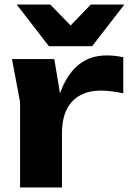

<svg xmlns="http://www.w3.org/2000/svg" viewBox="-20 -832 582 852"><path d="M33 -570H221L255 -365V0H69V-380ZM527 -578V-418Q500 -424 473.5 -427Q447 -430 425 -430Q377 -430 338.5 -410.5Q300 -391 277.5 -349Q255 -307 255 -240L218 -286Q225 -347 241 -401Q257 -455 285 -496.5Q313 -538 354.5 -562Q396 -586 455 -586Q472 -586 491 -584Q510 -582 527 -578ZM389 -627H197L54 -812H203L336 -675H251L383 -812H532Z"/></svg>

Font: Unbounded SemiBold
Style: Regular
Weight: 600
Designer: Luke Prowse, Jean-Baptiste Morizot, Fátima Lázaro, Florian Runge
Foundry: NaN
Version: Version 1.700